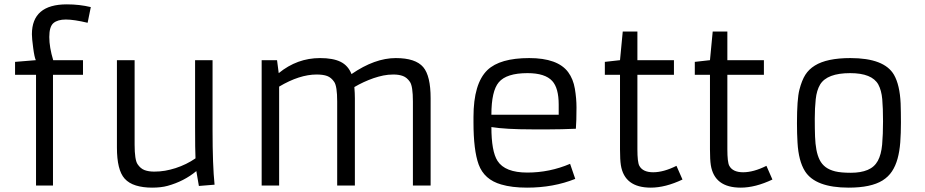

<svg xmlns="http://www.w3.org/2000/svg" viewBox="-20 -860 4288 890"><path d="M226.6 -581.1H364.7V-513.2H225.6V0H147V-513.2H49.8V-573.2L146 -581.1Q139.6 -594.2 133.8 -638.2Q127.9 -682.1 127.9 -701.2Q127.9 -839.8 290 -839.8Q348.6 -839.8 400.9 -827.1L386.2 -754.4Q322.8 -769.5 285.2 -769.5Q247.6 -769.5 228 -753.2Q208.5 -736.8 208.5 -688.7Q208.5 -640.6 226.6 -581.1Z M965.3 -255.9Q965.3 -94.7 974.6 -3.9L901.9 2L890.1 -66.9Q833 -19.5 756.8 1.5Q726.6 9.8 684.8 9.8Q643.1 9.8 610.1 -0.2Q577.1 -10.3 557.6 -32.2Q522 -71.8 522 -176.3V-581.1H604V-189.5Q604 -119.1 617.7 -98.9Q631.3 -78.6 650.1 -71.5Q668.9 -64.5 694.8 -64.5Q720.7 -64.5 744.9 -68.6Q769 -72.8 793.5 -80.6Q844.7 -97.2 886.2 -126V-126.5Q884.3 -163.6 884.3 -271V-581.1H965.3Z M1447.8 -514.6Q1368.2 -514.6 1273.9 -458.5V0H1192.9V-581.1H1264.2L1272 -521Q1357.4 -590.8 1463.4 -590.8Q1523.9 -590.8 1558.8 -573.5Q1593.8 -556.2 1609.4 -516.6Q1717.3 -590.8 1814.5 -590.8Q1906.2 -590.8 1941.9 -548.8Q1976.1 -508.3 1976.1 -404.8V0H1894V-389.6Q1894 -460 1880.4 -480.2Q1866.7 -500.5 1847.9 -507.6Q1829.1 -514.6 1804 -514.6Q1778.8 -514.6 1756.6 -510Q1734.4 -505.4 1711.4 -497.6Q1665 -481.4 1622.6 -456.5Q1625 -427.2 1625 -404.8V0H1543V-389.6Q1543 -460 1529.3 -480.2Q1515.6 -500.5 1496.8 -507.6Q1478 -514.6 1447.8 -514.6Z M2646.5 -30.8Q2545.4 9.8 2423.3 9.8Q2352.5 9.8 2303.2 -4.9Q2224.6 -27.3 2198.7 -97.7Q2174.8 -163.6 2174.8 -293V-317.9Q2174.8 -472.7 2239.3 -535.2Q2297.4 -590.8 2433.1 -590.8Q2565.4 -590.8 2613.8 -525.4Q2637.2 -493.7 2644.8 -448.5Q2652.3 -403.3 2652.3 -362.3Q2652.3 -298.3 2649.4 -263.2Q2580.6 -260.3 2525.9 -260.3Q2525.9 -260.3 2447.3 -260.3Q2324.2 -260.3 2257.8 -271Q2257.8 -158.7 2286.1 -114.3Q2320.8 -60.1 2424.3 -60.1Q2527.8 -60.1 2622.6 -100.6ZM2569.8 -328.1V-375Q2569.8 -451.7 2540 -484.4Q2506.8 -521 2425.3 -521Q2327.6 -521 2292 -478.5Q2257.8 -438 2257.8 -328.1Z M3143.6 -27.8Q3064 9.8 2996.6 9.8Q2874.5 9.8 2857.9 -94.7Q2854 -119.6 2854 -167V-513.2H2783.7V-573.2L2854 -581.1L2866.7 -713.9H2934.6V-581.1H3104V-513.2H2934.6V-168.5Q2934.6 -108.4 2943.4 -91.8Q2959.5 -61.5 3007.8 -61.5Q3056.2 -61.5 3115.7 -91.3Z M3560.5 -27.8Q3481 9.8 3413.6 9.8Q3291.5 9.8 3274.9 -94.7Q3271 -119.6 3271 -167V-513.2H3200.7V-573.2L3271 -581.1L3283.7 -713.9H3351.6V-581.1H3521V-513.2H3351.6V-168.5Q3351.6 -108.4 3360.4 -91.8Q3376.5 -61.5 3424.8 -61.5Q3473.1 -61.5 3532.7 -91.3Z M3674.3 -289.1Q3674.3 -399.9 3685.5 -443.8Q3696.8 -487.8 3713.1 -513.4Q3729.5 -539.1 3757.3 -556.2Q3813 -590.8 3921.9 -590.8Q4079.1 -590.8 4124 -513.2Q4150.9 -466.3 4154.8 -380.9Q4156.2 -340.3 4156.2 -291.5Q4156.2 -242.7 4153.1 -200.4Q4149.9 -158.2 4140.6 -124.5Q4131.3 -90.8 4114.7 -65.7Q4098.1 -40.5 4070.8 -23.4Q4017.1 9.8 3914.1 9.8Q3759.8 9.8 3711.4 -66.4Q3681.6 -113.8 3676.8 -199.2Q3674.3 -240.2 3674.3 -289.1ZM4051.3 -468.3Q4022 -521 3920.9 -521Q3814 -521 3781.7 -468.3Q3765.6 -441.4 3761.2 -399.9Q3756.8 -358.4 3756.8 -309.6Q3756.8 -260.7 3758.1 -226.8Q3759.3 -192.9 3764.4 -165.8Q3769.5 -138.7 3779.5 -118.7Q3789.6 -98.6 3807.1 -85.4Q3824.7 -72.3 3851.3 -65.7Q3877.9 -59.1 3924.1 -59.1Q3970.2 -59.1 4001.7 -72.3Q4033.2 -85.4 4049.1 -114.5Q4064.9 -143.6 4069.1 -189.9Q4073.2 -236.3 4073.2 -297.9Q4073.2 -359.4 4069.6 -400.4Q4065.9 -441.4 4051.3 -468.3Z"/></svg>

Font: Armata
Style: Regular
Weight: 400
Designer: Viktoriya Grabowska
Foundry: Viktoriya Grabowska
Version: Version 1.003